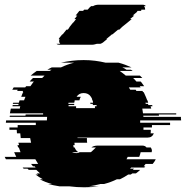

<svg xmlns="http://www.w3.org/2000/svg" viewBox="-41 -785 789 815"><path d="M554 -274V-264H681V-254H604V-244H568V-234H599V-228Q599 -222 598 -219H612Q605 -201 586 -201H288V-199H328V-196Q328 -192 328 -187.5Q328 -183 329 -179H275Q275 -176 275.5 -173.5Q276 -171 276 -169H270Q270 -165 272 -159H276Q281 -145 292 -139H265Q272 -135 284 -135Q292 -135 297 -139H344Q348 -141 351.5 -145Q355 -149 360 -153L366 -159H347Q356 -167 374 -167H563Q575 -167 581 -159H599Q604 -152 604 -145Q603 -143 603 -139H556Q554 -129 550 -119H501Q498 -114 496 -109H620Q618 -104 614.5 -99Q611 -94 607 -89H577Q573 -83 569 -79H576Q575 -78 574 -77Q573 -76 572 -74H516L511 -69H528Q527 -68 525.5 -67Q524 -66 523 -64H554Q547 -57 536 -49H521Q520 -48 518 -47Q516 -46 514 -44H503Q487 -33 468 -24H455Q443 -18 429.5 -13Q416 -8 401 -4H385Q374 -1 362 1.5Q350 4 336 6H378Q364 8 349 9Q334 10 317 10Q301 10 285 9Q269 8 254 6H212Q199 4 187 1.5Q175 -1 163 -4H179Q152 -11 128 -24H141Q123 -34 110 -44H121Q119 -46 117.5 -47Q116 -48 114 -49H129Q125 -53 121 -56.5Q117 -60 113 -64H81L76 -69H59Q58 -71 57 -72Q56 -73 55 -74H110Q109 -76 106 -79H99Q97 -81 95 -84Q93 -87 91 -89H121Q118 -94 115 -99Q112 -104 109 -109H-16Q-19 -114 -21 -119H28L19 -139H46Q44 -144 42.5 -149Q41 -154 39 -159H36L33 -169H40L37 -179H91Q90 -184 89 -189Q88 -194 87 -199H47L45 -219H31Q31 -223 30.5 -226.5Q30 -230 30 -234H-1V-244H34V-254H111V-264H-16V-266Q-16 -271 -15 -274H158Q158 -278 158.5 -281.5Q159 -285 159 -289H0Q0 -291 0.5 -292Q1 -293 1 -294H67Q67 -297 68 -299H142V-304H1Q2 -309 3 -314Q4 -319 5 -324H43Q43 -328 45 -334H12Q12 -336 12.5 -337Q13 -338 13 -339H37Q37 -341 37.5 -342Q38 -343 38 -344H13L15 -349H39L42 -359H61L67 -374H49Q51 -379 53 -384.5Q55 -390 58 -394H55L57 -399H32Q34 -403 34 -404H11L17 -414H66Q67 -416 70 -419H88Q92 -424 95.5 -429.5Q99 -435 103 -439H85Q88 -443 91.5 -446.5Q95 -450 99 -454H138L148 -464H89Q102 -475 115 -484H170L178 -489H160Q168 -494 179 -499H218Q245 -512 274 -519H218Q240 -524 264 -527Q288 -530 314 -530Q340 -530 363 -527Q386 -524 407 -519H462Q477 -515 490.5 -510Q504 -505 517 -499H478Q483 -497 487.5 -494.5Q492 -492 496 -489H514Q516 -488 518 -487Q520 -486 522 -484H467Q480 -475 493 -464H553L563 -454H524Q528 -450 531.5 -446.5Q535 -443 538 -439H556Q560 -435 563.5 -429.5Q567 -424 571 -419H552Q553 -417 556 -414H506L512 -404H535L538 -399H564Q564 -398 566 -394H569L578 -374L584 -359H585L588 -349H576L578 -344H587L589 -339H605Q605 -338 605.5 -337Q606 -336 606 -334H598L601 -324H563L566 -304H707V-299H633Q633 -298 633.5 -297Q634 -296 634 -294H567Q568 -292 568 -289H727Q727 -285 727 -281.5Q727 -278 728 -274ZM250 -339V-334H282V-326H362V-334H369V-339H353V-344H343Q343 -347 342 -349H354Q354 -353 352 -359H351Q350 -368 345 -374Q335 -390 314 -390Q294 -390 284 -374H302Q298 -368 296 -359H276Q276 -357 275.5 -354.5Q275 -352 274 -349H250Q250 -346 249 -344H274V-339ZM578 -759H570Q575 -754 575 -745V-744H559Q559 -741 558 -739H543L539 -733L522 -719H529L511 -704H518L500 -689L475 -669H476L470 -664H471L465 -659H460L436 -639H434L410 -619H414L405 -612Q401 -608 396 -604.5Q391 -601 385 -599H370Q366 -598 360.5 -596.5Q355 -595 348 -595H211Q203 -595 199 -599H215Q210 -604 210 -611Q210 -615 212 -619H208Q210 -623 211 -624L223 -639H225L241 -659H246L251 -664H250L254 -669H253L269 -689H270L282 -704H275L287 -719H280L296 -739H312L316 -744H331L333 -746Q340 -755 346 -759H354Q364 -765 378 -765H564Q574 -765 578 -759Z"/></svg>

Font: Rubik Glitch
Style: Regular
Weight: 400
Designer: Hubert and Fischer, NaN
Foundry: Hubert and Fischer, NaN
Version: Version 2.200